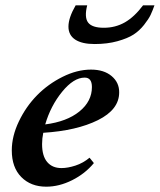

<svg xmlns="http://www.w3.org/2000/svg" viewBox="-20 -684 595 715"><path d="M332.5 -520Q285.2 -520 260 -536.6Q234.9 -553.2 234.9 -585Q234.9 -617.7 261.7 -664.1H304.7Q293.5 -619.6 308.1 -600.1Q322.8 -580.6 366.7 -580.6Q409.7 -580.6 445.1 -600.8Q480.5 -621.1 512.7 -664.1H555.2Q547.9 -643.6 540.8 -628.4Q533.7 -613.3 516.4 -591.3Q499 -569.3 477.1 -555.2Q455.1 -541 417.2 -530.5Q379.4 -520 332.5 -520ZM152.3 11.2Q94.7 11.2 59.3 -24.7Q23.9 -60.5 23.9 -124Q23.9 -176.8 50.3 -231.9Q76.7 -287.1 117.9 -329.1Q159.2 -371.1 213.1 -397.9Q267.1 -424.8 318.8 -424.8Q367.2 -424.8 395.8 -400.6Q424.3 -376.5 423.8 -339.8Q423.8 -275.9 344.7 -236.6Q265.6 -197.3 141.1 -189.5Q136.7 -168.5 136.7 -147.5Q136.7 -103 155.8 -80.6Q174.8 -58.1 209 -58.1Q232.4 -58.1 261 -67.4Q289.6 -76.7 313.5 -96.7L329.6 -76.7Q296.9 -37.1 248.5 -12.9Q200.2 11.2 152.3 11.2ZM295.4 -395Q254.4 -395 211.4 -342.3Q168.5 -289.6 148.4 -220.7Q229 -231 275.6 -268.8Q322.3 -306.6 322.3 -359.9Q322.3 -395 295.4 -395Z"/></svg>

Font: Elstob 18pt
Style: Bold Italic
Weight: 700
Italic angle: -20°
Designer: Peter S. Baker
Version: Version 1.015